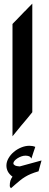

<svg xmlns="http://www.w3.org/2000/svg" viewBox="-20 -772 266 1036"><path d="M204.1 93.8Q202.6 99.6 200.7 106.2Q198.7 112.8 197.3 118.2Q194.8 126.5 192.6 135.3Q190.4 144 188 152.3Q164.1 159.2 146.7 166.5Q129.4 173.8 115 182.6Q100.6 191.4 88.1 201.7Q75.7 211.9 61.5 224.1Q57.6 227.5 53.7 231Q49.8 234.4 45.4 238.3Q43.9 239.7 42.2 241Q40.5 242.2 39.1 243.7Q34.7 238.8 33.7 236.3Q32.7 233.9 32.7 230Q32.7 214.8 36.1 203.4Q39.6 191.9 47.4 181.2Q29.8 168 22.2 153.1Q14.6 138.2 14.6 121.6Q14.6 101.6 25.6 82.3Q36.6 63 54.2 48.1Q71.8 33.2 94 23.9Q116.2 14.6 138.7 14.6Q146.5 14.6 154.3 15.9Q162.1 17.1 170.4 20.5Q167.5 29.8 164.1 39.1Q160.6 48.3 158.2 56.6Q155.8 63.5 153.8 70.3Q151.9 77.1 149.4 84Q145 74.2 136.5 71Q127.9 67.9 117.2 67.9Q106.4 67.9 95 72Q83.5 76.2 74 82.3Q64.5 88.4 58.3 95.7Q52.2 103 52.2 109.4Q52.2 115.7 60.5 120.4Q68.8 125 86.4 126ZM154.3 -166.5Q141.6 -150.4 128.2 -134.3Q114.7 -118.2 101.1 -102.1Q98.6 -99.6 96.9 -97.2Q95.2 -94.7 92.8 -92.3Q70.3 -64 47.4 -36.6V-642.6Q51.8 -647.5 56.4 -652.1Q61 -656.7 65.4 -661.1Q83.5 -679.2 101.1 -698.2Q104.5 -701.7 107.7 -705.1Q110.8 -708.5 114.3 -711.9V-711.4Q124.5 -722.2 134.5 -732.4Q144.5 -742.7 154.3 -752.4Z"/></svg>

Font: XB Khoramshahr
Style: Bold
Weight: 700
Designer: Behnam
Foundry: Irmug
Version: Version 8.005 2009